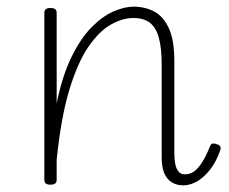

<svg xmlns="http://www.w3.org/2000/svg" viewBox="-20 -539 686 576"><path d="M530 17Q514 17 502 11.5Q490 6 481.5 -4.5Q473 -15 469 -31Q465 -47 465 -68V-346Q465 -393 457 -424Q449 -455 430.5 -470Q412 -485 380 -485Q348 -485 313 -465.5Q278 -446 245.5 -399Q213 -352 188 -269.5Q163 -187 150 -60V0Q150 8 145.5 11.5Q141 15 131 15Q122 15 117.5 11.5Q113 8 113 0V-500Q113 -508 117.5 -511.5Q122 -515 131 -515Q141 -515 145.5 -511.5Q150 -508 150 -500V-229Q167 -312 194.5 -368Q222 -424 254.5 -457Q287 -490 320 -504.5Q353 -519 381 -519Q415 -519 442.5 -504.5Q470 -490 486.5 -454.5Q503 -419 503 -356V-81Q503 -63 505.5 -48.5Q508 -34 515 -25Q522 -16 535 -16Q550 -16 562 -24.5Q574 -33 586 -51.5Q598 -70 610 -100Q613 -108 619 -108.5Q625 -109 631 -106Q639 -104 641 -99Q643 -94 641 -89Q629 -54 610.5 -30.5Q592 -7 571.5 5Q551 17 530 17Z"/></svg>

Font: Playwrite FR Moderne Thin
Style: Regular
Weight: 250
Version: Version 1.002